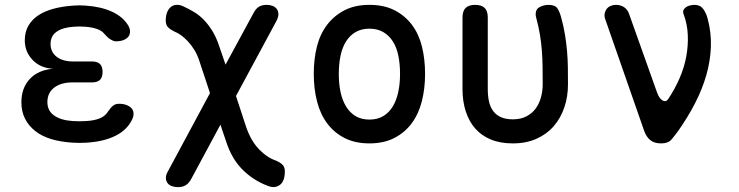

<svg xmlns="http://www.w3.org/2000/svg" viewBox="-20 -580 3040 790"><path d="M507 -476Q515 -463 515 -450.5Q515 -438 508.5 -429.5Q502 -421 489 -415.5Q476 -410 457 -410Q451 -410 445 -412.5Q439 -415 433.5 -418.5Q428 -422 422 -427.5Q416 -433 409 -441Q399 -454 378.5 -461Q358 -468 331 -470Q318 -471 306.5 -471Q295 -471 283 -470Q238 -467 213 -449.5Q188 -432 188 -399Q188 -366 213 -346.5Q238 -327 282 -327H359Q381 -327 391.5 -316.5Q402 -306 402 -284Q402 -262 391.5 -251.5Q381 -241 359 -241H279Q231 -241 203 -219.5Q175 -198 175 -160Q175 -124 203 -104.5Q231 -85 279 -82Q293 -81 307.5 -81Q322 -81 336 -82Q369 -84 391.5 -93.5Q414 -103 425 -122Q430 -129 435 -135Q440 -141 445 -145Q450 -149 456 -151Q462 -153 470 -153Q488 -153 501.5 -147.5Q515 -142 522 -133.5Q529 -125 529.5 -113Q530 -101 523 -87Q502 -44 453.5 -20.5Q405 3 336 7Q322 8 307.5 8Q293 8 279 7Q230 4 191.5 -7.5Q153 -19 125.5 -40.5Q98 -62 83 -91.5Q68 -121 68 -159Q68 -218 102.5 -255Q137 -292 198 -297Q146 -300 114 -333.5Q82 -367 82 -414Q82 -448 96.5 -473.5Q111 -499 137 -516.5Q163 -534 200 -544Q237 -554 283 -557Q295 -558 306.5 -558Q318 -558 331 -557Q394 -553 439.5 -532.5Q485 -512 507 -476Z M1117 -493 951 -185 994 -54Q1004 -26 1017 -4Q1030 18 1046.5 35Q1063 52 1080.5 63.5Q1098 75 1116 81Q1136 90 1144 99.5Q1152 109 1152 125Q1152 145 1147 159Q1142 173 1132 180.5Q1122 188 1109.5 189.5Q1097 191 1080 184Q1022 162 977.5 117.5Q933 73 910 1L887 -67L767 156Q758 173 745 181.5Q732 190 712 190Q699 190 687.5 186Q676 182 669.5 173.5Q663 165 662.5 152.5Q662 140 672 123L844 -197L801 -327Q792 -355 779.5 -375Q767 -395 753 -410Q739 -425 725 -435Q711 -445 698 -450Q678 -460 670 -469.5Q662 -479 662 -495Q662 -515 667.5 -529Q673 -543 682.5 -551Q692 -559 705.5 -560Q719 -561 734 -554Q758 -543 779.5 -530Q801 -517 820 -497Q839 -477 855 -450.5Q871 -424 883 -387L908 -314L1023 -526Q1032 -544 1045 -552Q1058 -560 1077 -560Q1090 -560 1101 -556Q1112 -552 1118.5 -543.5Q1125 -535 1125.5 -522.5Q1126 -510 1117 -493Z M1500 10Q1441 10 1398 -12Q1355 -34 1326.5 -72Q1298 -110 1284.5 -162.5Q1271 -215 1271 -276Q1271 -337 1284 -388.5Q1297 -440 1326 -478Q1355 -516 1398 -538Q1441 -560 1500 -560Q1560 -560 1603 -538Q1646 -516 1674.5 -478.5Q1703 -441 1716 -389Q1729 -337 1729 -276Q1729 -215 1715.5 -162.5Q1702 -110 1673.5 -72Q1645 -34 1602 -12Q1559 10 1500 10ZM1500 -88Q1533 -88 1556.5 -102Q1580 -116 1595.5 -141Q1611 -166 1618.5 -200.5Q1626 -235 1626 -276Q1626 -317 1619 -351Q1612 -385 1596.5 -409.5Q1581 -434 1557 -448Q1533 -462 1500 -462Q1467 -462 1443 -448Q1419 -434 1403.5 -409Q1388 -384 1381 -350Q1374 -316 1374 -275Q1374 -234 1381.5 -200Q1389 -166 1404.5 -141Q1420 -116 1443.5 -102Q1467 -88 1500 -88Z M1883 -508Q1883 -535 1896 -547.5Q1909 -560 1935 -560Q1961 -560 1974 -547.5Q1987 -535 1987 -508V-213Q1987 -185 1992 -162.5Q1997 -140 2009 -123.5Q2021 -107 2041 -98Q2061 -89 2090 -89Q2123 -89 2146.5 -101.5Q2170 -114 2184.5 -134Q2199 -154 2206 -180Q2213 -206 2213 -233Q2213 -271 2212.5 -305Q2212 -339 2209.5 -372Q2207 -405 2201.5 -438Q2196 -471 2186 -508Q2185 -512 2184.5 -515Q2184 -518 2184 -521Q2184 -543 2201.5 -551.5Q2219 -560 2237 -560Q2264 -560 2273.5 -545.5Q2283 -531 2289 -508Q2299 -472 2304.5 -438.5Q2310 -405 2313 -371.5Q2316 -338 2316.5 -304Q2317 -270 2317 -233Q2317 -182 2302 -138Q2287 -94 2258.5 -61Q2230 -28 2187.5 -9Q2145 10 2090 10Q2038 10 1999.5 -6Q1961 -22 1935.5 -51Q1910 -80 1896.5 -121.5Q1883 -163 1883 -213Z M2630 -43 2470 -502Q2466 -514 2468 -524.5Q2470 -535 2476 -543Q2482 -551 2492 -555.5Q2502 -560 2514 -560Q2534 -560 2548.5 -550Q2563 -540 2569 -521L2684 -198Q2693 -174 2706.5 -166.5Q2720 -159 2729 -172Q2756 -212 2775.5 -256.5Q2795 -301 2803.5 -346.5Q2812 -392 2810 -436.5Q2808 -481 2793 -521Q2789 -531 2792 -538Q2795 -545 2802 -550Q2809 -555 2818.5 -557.5Q2828 -560 2838 -560Q2861 -560 2873.5 -543Q2886 -526 2892 -502Q2907 -446 2905 -388Q2903 -330 2886.5 -272Q2870 -214 2840.5 -156.5Q2811 -99 2771 -42Q2755 -20 2742 -5Q2729 10 2700 10Q2672 10 2655.5 -3.5Q2639 -17 2630 -43Z"/></svg>

Font: Maple Mono NL Medium
Style: Regular
Weight: 500
Monospace: yes
Designer: subframe7536
Version: Version 7.000